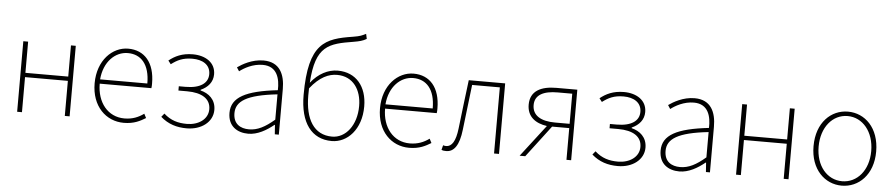

<svg xmlns="http://www.w3.org/2000/svg" viewBox="-45 -1110 6649 1429"><g transform="rotate(5 3279.5 -395.5)"><path d="M105 -527V0H141V-262H461V0H497V-527H461V-294H141V-527Z M902 13C980 13 1025 -13 1065 -37L1049 -68C1009 -39 964 -20 904 -20C780 -20 699 -122 699 -262H1085C1087 -274 1087 -286 1087 -297C1087 -453 1010 -540 888 -540C771 -540 661 -434 661 -262C661 -90 769 13 902 13ZM699 -294C710 -427 794 -507 888 -507C987 -507 1052 -437 1052 -294Z M1372 13C1482 13 1566 -51 1566 -141C1566 -220 1512 -262 1451 -277V-282C1505 -306 1541 -347 1541 -405C1541 -494 1464 -540 1371 -540C1290 -540 1237 -513 1193 -478L1213 -452C1257 -485 1298 -507 1371 -507C1446 -507 1505 -474 1505 -403C1505 -337 1449 -294 1337 -294H1287V-262H1352C1463 -262 1528 -221 1528 -143C1528 -67 1456 -20 1371 -20C1305 -20 1250 -35 1198 -82L1177 -56C1234 -6 1298 13 1372 13Z M1832 13C1902 13 1968 -26 2022 -70H2025L2030 0H2060V-341C2060 -448 2022 -540 1899 -540C1812 -540 1740 -496 1706 -472L1724 -444C1758 -470 1821 -507 1896 -507C2005 -507 2027 -414 2024 -329C1787 -302 1680 -247 1680 -130C1680 -30 1750 13 1832 13ZM1835 -20C1771 -20 1717 -50 1717 -131C1717 -220 1795 -273 2024 -298V-109C1955 -50 1899 -20 1835 -20Z M2456 -20C2319 -20 2253 -133 2253 -310C2253 -328 2253 -346 2254 -363C2325 -453 2392 -481 2454 -481C2574 -481 2637 -385 2637 -264C2637 -120 2557 -20 2456 -20ZM2642 -804C2611 -789 2601 -783 2546 -774C2341 -742 2218 -700 2218 -311C2218 -101 2306 13 2456 13C2572 13 2675 -92 2675 -264C2675 -412 2594 -513 2456 -513C2384 -513 2312 -476 2256 -405C2273 -685 2372 -707 2554 -737C2595 -744 2622 -750 2650 -767Z M3034 13C3112 13 3157 -13 3197 -37L3181 -68C3141 -39 3096 -20 3036 -20C2912 -20 2831 -122 2831 -262H3217C3219 -274 3219 -286 3219 -297C3219 -453 3142 -540 3020 -540C2903 -540 2793 -434 2793 -262C2793 -90 2901 13 3034 13ZM2831 -294C2842 -427 2926 -507 3020 -507C3119 -507 3184 -437 3184 -294Z M3312 13C3370 13 3408 -40 3421 -156C3435 -270 3448 -381 3461 -494H3668V0H3705V-527H3433C3418 -405 3403 -285 3389 -162C3378 -68 3351 -24 3307 -24C3298 -24 3292 -26 3285 -28L3276 7C3287 12 3296 13 3312 13Z M3859 0H3901L4081 -237H4209V0H4244V-527H4088C3974 -527 3893 -488 3893 -385C3893 -295 3956 -250 4042 -238ZM3930 -385C3930 -462 3996 -494 4100 -494H4209V-269H4100C3996 -269 3930 -306 3930 -385Z M4593 13C4703 13 4787 -51 4787 -141C4787 -220 4733 -262 4672 -277V-282C4726 -306 4762 -347 4762 -405C4762 -494 4685 -540 4592 -540C4511 -540 4458 -513 4414 -478L4434 -452C4478 -485 4519 -507 4592 -507C4667 -507 4726 -474 4726 -403C4726 -337 4670 -294 4558 -294H4508V-262H4573C4684 -262 4749 -221 4749 -143C4749 -67 4677 -20 4592 -20C4526 -20 4471 -35 4419 -82L4398 -56C4455 -6 4519 13 4593 13Z M5053 13C5123 13 5189 -26 5243 -70H5246L5251 0H5281V-341C5281 -448 5243 -540 5120 -540C5033 -540 4961 -496 4927 -472L4945 -444C4979 -470 5042 -507 5117 -507C5226 -507 5248 -414 5245 -329C5008 -302 4901 -247 4901 -130C4901 -30 4971 13 5053 13ZM5056 -20C4992 -20 4938 -50 4938 -131C4938 -220 5016 -273 5245 -298V-109C5176 -50 5120 -20 5056 -20Z M5476 -527V0H5512V-262H5832V0H5868V-527H5832V-294H5512V-527Z M6266 13C6392 13 6500 -88 6500 -262C6500 -439 6392 -540 6266 -540C6140 -540 6032 -439 6032 -262C6032 -88 6140 13 6266 13ZM6266 -20C6154 -20 6070 -118 6070 -262C6070 -407 6154 -507 6266 -507C6378 -507 6463 -407 6463 -262C6463 -118 6378 -20 6266 -20Z"/></g></svg>

Font: Kinto Sans Thin
Style: Regular
Weight: 100
Designer: Authors: Ryoko NISHIZUKA  (kana & ideographs); Paul D. Hunt (Latin, Greek & Cyrillic); Wenlong ZHANG  (bopomofo); Sandol
Foundry: Adobe Systems Incorporated, ookami Inc.
Version: Version 0.001